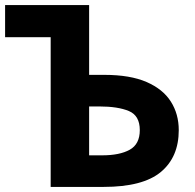

<svg xmlns="http://www.w3.org/2000/svg" viewBox="-20 -734 767 754"><path d="M179 0V-588H0V-714H330V-440H390Q491 -440 555.5 -412Q620 -384 651 -335Q682 -286 682 -223Q682 -117 611.5 -58.5Q541 0 387 0ZM330 -124H381Q450 -124 489.5 -146Q529 -168 529 -223Q529 -280 486 -298Q443 -316 369 -316H330Z"/></svg>

Font: Noto IKEA Arabic
Style: Bold
Weight: 700
Designer: Monotype Design Team
Foundry: Monotype Imaging Inc.
Version: Version 1.200